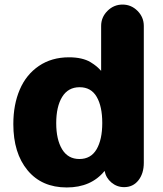

<svg xmlns="http://www.w3.org/2000/svg" viewBox="-20 -806 712 837"><path d="M38.1 -265.1Q38.1 -350.1 66.2 -415.5Q94.2 -481 149.7 -518.6Q205.1 -556.2 280.8 -556.2Q310.1 -556.2 333.7 -550.8Q357.4 -545.4 374.3 -535.2Q391.1 -524.9 400.6 -516.8Q410.2 -508.8 420.9 -497.1V-692.9Q420.9 -731 448.5 -758.5Q476.1 -786.1 514.2 -786.1Q552.2 -786.1 579.6 -758.5Q606.9 -731 606.9 -692.9V-96.2Q606.9 -49.8 583.5 -20Q560.1 9.8 521 9.8Q489.7 9.8 465.8 -10.3Q441.9 -30.3 436 -61Q377.4 11.2 271 11.2Q162.1 11.2 100.1 -63.7Q38.1 -138.7 38.1 -265.1ZM225.1 -269Q225.1 -197.8 250.7 -155.3Q276.4 -112.8 326.2 -112.8Q376 -112.8 400.9 -155Q425.8 -197.3 425.8 -270Q425.8 -342.3 401.4 -384Q377 -425.8 327.1 -425.8Q276.9 -425.8 251 -383.5Q225.1 -341.3 225.1 -269Z"/></svg>

Font: Jellee Roman
Style: Bold
Weight: 700
Designer: Alfredo Marco Pradil
Foundry: Alfredo Marco Pradil and JAM Design
Version: Version 1.000